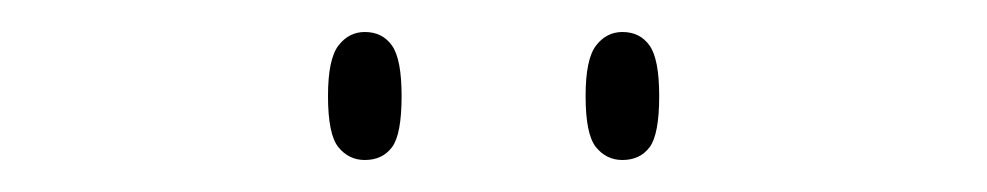

<svg xmlns="http://www.w3.org/2000/svg" viewBox="-20 -758 617 120"><path d="M369 -658Q359 -658 352.5 -666Q346 -674 346 -698Q346 -721 352.5 -729.5Q359 -738 369 -738Q380 -738 386 -729.5Q392 -721 392 -698Q392 -674 386 -666Q380 -658 369 -658ZM208 -658Q198 -658 191.5 -666Q185 -674 185 -698Q185 -721 191.5 -729.5Q198 -738 208 -738Q219 -738 225 -729.5Q231 -721 231 -698Q231 -674 225 -666Q219 -658 208 -658Z"/></svg>

Font: Noto Serif Telugu Thin
Style: Regular
Weight: 100
Designer: Jelle Bosma - Monotype Design Team
Foundry: Monotype Imaging Inc.
Version: Version 2.005; ttfautohint (v1.8.4.7-5d5b)